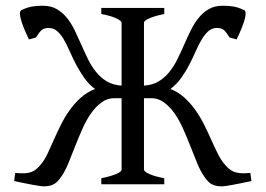

<svg xmlns="http://www.w3.org/2000/svg" viewBox="-20 -643 927 670"><path d="M857.4 -11.2Q818.8 -2.9 790.8 2.2Q762.7 7.3 755.9 7.3Q744.1 7.3 735.4 5.6Q726.6 3.9 719.2 0Q711.9 -3.9 705.6 -10.5Q699.2 -17.1 692.4 -27.3Q679.7 -45.4 668.2 -73.2Q656.7 -101.1 644.8 -131.8Q632.8 -162.6 619.1 -193.4Q605.5 -224.1 588.4 -248.3Q571.3 -272.5 550 -287.1Q528.8 -301.8 501.5 -300.3H482.4V-50.8Q482.4 -44.9 500 -36.4Q517.6 -27.8 553.2 -21V0H333.5V-21Q366.7 -27.8 385.5 -35.9Q404.3 -43.9 404.3 -50.8V-300.3H385.3Q357.9 -301.8 336.7 -287.1Q315.4 -272.5 298.3 -248.3Q281.2 -224.1 267.6 -193.4Q253.9 -162.6 241.9 -131.8Q230 -101.1 218.5 -73.2Q207 -45.4 194.3 -27.3Q187.5 -17.1 181.2 -10.5Q174.8 -3.9 167.5 0Q160.2 3.9 151.4 5.6Q142.6 7.3 130.9 7.3Q124 7.3 95.9 2.2Q67.9 -2.9 29.3 -11.2L33.2 -39.6Q53.2 -37.6 66.7 -38.3Q80.1 -39.1 90.1 -43Q100.1 -46.9 108.2 -54Q116.2 -61 125 -72.3Q136.2 -85.9 146.2 -107.4Q156.2 -128.9 167.5 -154.3Q178.7 -179.7 191.9 -206.3Q205.1 -232.9 222.2 -257.3Q239.3 -281.7 261.2 -301.5Q283.2 -321.3 311.5 -332.5Q289.6 -349.1 273.9 -371.3Q258.3 -393.6 245.8 -417.2Q233.4 -440.9 223.4 -463.9Q213.4 -486.8 202.9 -504.9Q192.4 -522.9 179.7 -534.2Q167 -545.4 149.9 -545.4Q142.6 -545.4 137 -543.9Q131.3 -542.5 126.5 -538.8Q121.6 -535.2 116.7 -528.6Q111.8 -522 105.5 -512.2L81.1 -505.4Q59.6 -549.8 52.5 -576.7Q45.4 -603.5 55.2 -607.9Q74.7 -617.2 91.3 -620.1Q107.9 -623 129.4 -623Q157.7 -623 178 -611.3Q198.2 -599.6 213.6 -580.6Q229 -561.5 240.7 -537.1Q252.4 -512.7 263.7 -487.1Q274.9 -461.4 287.1 -436.5Q299.3 -411.6 315.4 -391.6Q331.5 -371.6 353 -358.9Q374.5 -346.2 404.3 -344.2V-564Q404.3 -569.8 386.5 -578.6Q368.7 -587.4 333.5 -594.2V-615.2H553.2V-594.2Q520 -587.4 501.2 -579.1Q482.4 -570.8 482.4 -564V-344.2Q512.2 -346.2 533.4 -358.9Q554.7 -371.6 570.8 -391.6Q586.9 -411.6 599.1 -436.5Q611.3 -461.4 622.6 -487.1Q633.8 -512.7 645.8 -537.1Q657.7 -561.5 673.1 -580.6Q688.5 -599.6 708.7 -611.3Q729 -623 757.3 -623Q778.8 -623 795.4 -620.1Q812 -617.2 831.5 -607.9Q841.3 -603.5 834.2 -576.7Q827.1 -549.8 805.7 -505.4L781.2 -512.2Q774.9 -522 770 -528.6Q765.1 -535.2 760.3 -538.8Q755.4 -542.5 749.8 -543.9Q744.1 -545.4 736.8 -545.4Q719.7 -545.4 707 -534.2Q694.3 -522.9 683.6 -504.9Q672.9 -486.8 662.8 -463.9Q652.8 -440.9 640.6 -417.2Q628.4 -393.6 612.5 -371.3Q596.7 -349.1 574.7 -332.5Q603 -321.3 624.5 -301.5Q646 -281.7 662.8 -257.6Q679.7 -233.4 692.9 -206.8Q706.1 -180.2 717.3 -155Q728.5 -129.9 739.3 -108.2Q750 -86.4 761.7 -72.3Q770.5 -61.5 778.6 -54.4Q786.6 -47.4 796.6 -43.5Q806.6 -39.6 820.1 -38.6Q833.5 -37.6 853.5 -39.6L857.4 -11.2Z"/></svg>

Font: Gentium
Style: Regular
Weight: 400
Designer: J. Victor Gaultney
Version: Version 1.03; 2011; OFL 1.1 release